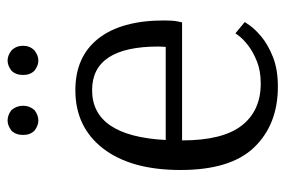

<svg xmlns="http://www.w3.org/2000/svg" viewBox="-140 -584 734 493"><g transform="rotate(-90 226.5 -337.0)"><path d="M164 -605Q151 -605 138 -615Q127 -626 127 -644Q127 -663 138 -674Q151 -684 164 -684Q178 -684 191 -674Q202 -661 202 -644Q202 -628 191 -615Q178 -605 164 -605ZM318 -605Q305 -605 292 -615Q281 -626 281 -644Q281 -663 292 -674Q305 -684 318 -684Q331 -684 344 -674Q356 -662 356 -644Q356 -627 344 -615Q331 -605 318 -605ZM251 10Q154 10 95.5 -50.5Q37 -111 37 -240Q37 -367 92 -438.5Q147 -510 242 -510Q328 -510 374.5 -451Q421 -392 421 -282Q421 -259 418.5 -247.5Q416 -236 416 -236H113Q113 -132 151 -83Q189 -34 259 -34Q292 -34 316.5 -44Q341 -54 357 -66.5Q373 -79 380.5 -89Q388 -99 388 -99L417 -75Q417 -75 408 -62Q399 -49 379.5 -32.5Q360 -16 328 -3Q296 10 251 10ZM114 -278H353Q353 -278 353.5 -284Q354 -290 354 -297Q354 -467 242 -467Q124 -467 114 -278Z"/></g></svg>

Font: Arsenal SC
Style: Regular
Weight: 400
Designer: Andrij Shevchenko
Foundry: Stairsfor
Version: Version 2.001; ttfautohint (v1.8.4.7-5d5b)